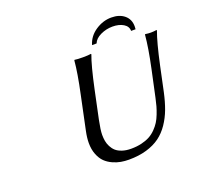

<svg xmlns="http://www.w3.org/2000/svg" viewBox="-139 -960 1167 1123"><g transform="rotate(-20 445.0 -398.5)"><path d="M783.2 -444.8Q809.1 -565.9 815.9 -645L817.9 -647.9Q835.9 -645 853 -645Q870.1 -645 888.2 -647.9L890.1 -645Q866.2 -581.1 836.9 -444.8L804.2 -291Q792 -234.9 775.6 -190.9Q759.3 -147 733.2 -108.4Q707 -69.8 672.4 -44.4Q637.7 -19 588.9 -4.6Q540 9.8 479 9.8Q453.1 9.8 429 5.6Q404.8 1.5 378.9 -10.3Q353 -22 334 -40.5Q314.9 -59.1 302.5 -90.3Q290 -121.6 290 -162.1Q290 -194.3 298.8 -235.8L342.8 -444.8Q369.6 -569.8 376 -645L377.9 -647.9Q396 -645 429.2 -645Q461.9 -645 480 -647.9L481.9 -645Q459 -584.5 429.2 -444.8L392.1 -269Q379.9 -209.5 379.9 -180.2Q379.9 -159.7 383.1 -141.6Q386.2 -123.5 395.5 -105.5Q404.8 -87.4 418.9 -74.7Q433.1 -62 457 -54Q481 -45.9 512.2 -45.9Q547.9 -45.9 577.6 -53Q607.4 -60.1 628.9 -71.8Q650.4 -83.5 668.5 -101.8Q686.5 -120.1 698.2 -138.7Q710 -157.2 719.7 -182.4Q729.5 -207.5 735.4 -228.5Q741.2 -249.5 747.1 -276.9ZM503.9 -693.8Q519 -745.1 565.7 -776.1Q612.3 -807.1 664.1 -807.1Q714.4 -807.1 745.1 -781.5Q775.9 -755.9 775.9 -711.9Q775.9 -699.7 774.9 -693.8H747.1Q747.1 -722.2 720.2 -738.5Q693.4 -754.9 652.8 -754.9Q613.8 -754.9 578.4 -738.3Q543 -721.7 532.2 -693.8Z"/></g></svg>

Font: Linear Smooth
Style: Italic
Weight: 400
Designer: Philipp H. Poll, Flanker
Foundry: Philipp H. Poll, reworked by Flanker
Version: Version 1.061 | FøM Fix